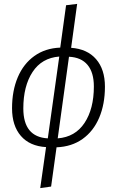

<svg xmlns="http://www.w3.org/2000/svg" viewBox="-20 -763 602 988"><path d="M271 -5 243 197 187 205 217 -6Q133 -11 87.5 -63.5Q42 -116 42 -206Q42 -296 71.5 -365.5Q101 -435 157 -475Q213 -515 290 -518L320 -736L377 -743L346 -517Q429 -511 474.5 -458.5Q520 -406 520 -317Q520 -227 490.5 -157.5Q461 -88 405 -48Q349 -8 271 -5ZM285 -472Q195 -465 147.5 -392.5Q100 -320 100 -205Q100 -58 226 -51ZM463 -318Q463 -390 430.5 -429Q398 -468 335 -471L277 -51Q367 -58 415 -130.5Q463 -203 463 -318Z"/></svg>

Font: Fira Sans Condensed Light
Style: Italic
Weight: 300
Width: 3
Italic angle: -8°
Designer: Carrois Corporate & Edenspiekermann AG
Foundry: Carrois Corporate GbR & Edenspiekermann AG
Version: Version 4.203